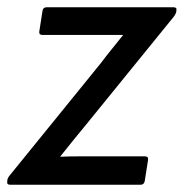

<svg xmlns="http://www.w3.org/2000/svg" viewBox="-26 -508 506 528"><path d="M2 0Q-8 0 -6 -9V-12Q-5 -19 1 -26L251 -334Q266 -354 281.5 -373Q297 -392 312 -411V-412Q290 -412 266.5 -412Q243 -412 220 -412H90Q81 -412 82 -421L91 -479Q93 -488 102 -488H451Q461 -488 459 -480V-477Q458 -470 451 -461L213 -168Q195 -146 176.5 -123.5Q158 -101 140 -78V-77Q164 -78 186.5 -78Q209 -78 233 -78H373Q383 -78 381 -67L372 -10Q370 0 361 0Z"/></svg>

Font: Sofia Sans Semi Condensed Medium
Style: Italic
Weight: 500
Italic angle: -9°
Version: Version 4.100